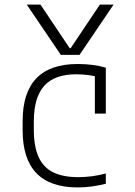

<svg xmlns="http://www.w3.org/2000/svg" viewBox="-20 -810 590 840"><path d="M97 -790H157L285 -599H289L417 -790H477L328 -570H246ZM320 10Q79 10 79 -240V-280Q79 -530 320 -530Q388 -530 443 -514V-313H395V-505L418 -471Q394 -478 367 -481.5Q340 -485 313 -485Q219 -485 173.5 -434.5Q128 -384 128 -278V-242Q128 -170 148.5 -124Q169 -78 212 -56.5Q255 -35 322 -35Q353 -35 383 -39Q413 -43 443 -51V-6Q415 1 383.5 5.5Q352 10 320 10Z"/></svg>

Font: M PLUS Code Latin SemiExpanded Light
Style: Regular
Weight: 300
Width: 6
Designer: Coji Morishita
Foundry: UNDERFOREST DESIGN
Version: Version 1.002; ttfautohint (v1.8.3)